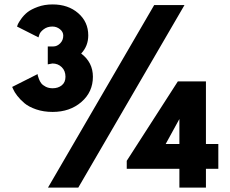

<svg xmlns="http://www.w3.org/2000/svg" viewBox="-20 -848 1039 868"><path d="M197 0 677 -825H814L334 0ZM57 -728Q58 -732 61 -739Q64 -746 76 -763Q88 -780 104.5 -793Q121 -806 151 -817Q181 -828 218 -828Q288 -828 333.5 -788.5Q379 -749 379 -688Q379 -640 347 -606Q400 -566 400 -501Q400 -432 348 -387Q296 -342 218 -342Q177 -342 143.5 -353.5Q110 -365 90.5 -381.5Q71 -398 58 -415Q45 -432 40 -444L35 -455L150 -513Q150 -510 151 -506Q152 -502 156 -491Q160 -480 166.5 -471.5Q173 -463 186.5 -456Q200 -449 218 -449Q243 -449 259.5 -462.5Q276 -476 276 -501Q276 -528 259 -544.5Q242 -561 217 -561L196 -557V-638H221Q238 -638 252 -652Q266 -666 266 -687Q266 -704 251 -716Q236 -728 217 -728Q194 -728 178 -716Q162 -704 158 -692L154 -679ZM553 -85V-121L784 -480H911V-197H967V-85H911V0H791V-85ZM729 -197H791V-310Z"/></svg>

Font: Spartan MB
Style: Regular
Weight: 900
Designer: Matt Bailey
Foundry: Matt Bailey
Version: Version 001.001